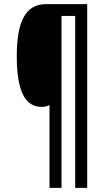

<svg xmlns="http://www.w3.org/2000/svg" viewBox="-20 -780 524 927"><path d="M401 127V-760H202C103 -760 61 -675 61 -509C61 -344 99 -264 181 -264C196 -264 208 -267 219 -273V127H277V-703H343V127Z"/></svg>

Font: Noto Sans Lao Looped ExtraCondensed
Style: Regular
Weight: 400
Width: 2
Designer: Mark Frömberg, Ben Mitchell
Foundry: The Fontpad Ltd
Version: Version 1.002